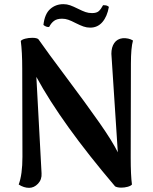

<svg xmlns="http://www.w3.org/2000/svg" viewBox="-20 -890 737 924"><path d="M70 -2Q88 -50 88 -136L87 -559Q87 -641 80 -693Q86 -700 102 -704Q118 -708 135 -708Q158 -708 165 -701Q209 -638 296 -522Q395 -390 458 -300Q521 -210 547 -157L517 -616Q516 -621 516 -631Q516 -663 530 -683Q544 -703 570 -706Q599 -708 620 -695Q610 -660 610 -583L609 -133Q609 -46 615 -2Q609 5 594 9Q579 13 564 13Q545 13 534 7Q277 -295 155 -520L180 -56Q182 -26 163 -6Q144 14 120 14Q95 14 70 -2ZM414 -757Q397 -757 381.5 -762.5Q366 -768 344 -779Q323 -790 308.5 -795Q294 -800 279 -800Q254 -800 240 -789.5Q226 -779 217 -761L213 -760Q201 -760 189 -770Q195 -823 221.5 -846.5Q248 -870 285 -870Q302 -870 317.5 -864.5Q333 -859 355 -848Q377 -837 391.5 -832Q406 -827 423 -827Q445 -827 455.5 -836.5Q466 -846 476 -865Q487 -865 492.5 -863.5Q498 -862 504 -857Q496 -811 473 -784Q450 -757 414 -757Z"/></svg>

Font: Arima Madurai ExtraBold
Style: Regular
Weight: 800
Designer: Joana Correia and Natanael Gama
Foundry: NDISCOVER
Version: Version 1.020